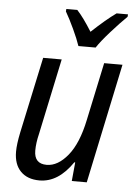

<svg xmlns="http://www.w3.org/2000/svg" viewBox="-54 -804 605 856"><g transform="rotate(5 248.0 -376.0)"><path d="M40 -109Q40 -142 51 -195L124 -536H207L135 -196Q125 -155 125 -121Q125 -62 181 -62Q231 -62 275.5 -116.5Q320 -171 342 -277L397 -536H479L366 0H299L307 -84H303Q239 10 155 10Q101 10 70.5 -21Q40 -52 40 -109ZM207 -751 208 -762H257Q286 -731 324 -670Q388 -730 433 -762H484L483 -751Q452 -721 411.5 -675.5Q371 -630 353 -602H276Q266 -632 245.5 -676Q225 -720 207 -751Z"/></g></svg>

Font: Noto Sans UI Narrow
Style: Italic
Weight: 400
Width: 4
Italic angle: -12°
Designer: Monotype Design Team
Foundry: Monotype Imaging Inc.
Version: Version 1.001